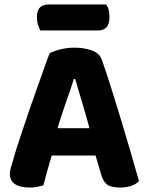

<svg xmlns="http://www.w3.org/2000/svg" viewBox="-20 -828 660 858"><path d="M160 -692Q155 -702 150 -717Q145 -732 145 -749Q145 -782 159 -795Q173 -808 196 -808H454Q462 -799 465.5 -784Q469 -769 469 -752Q469 -719 455.5 -705.5Q442 -692 419 -692ZM407 -133H211Q200 -97 190.5 -62Q181 -27 174 0Q161 4 147 7Q133 10 113 10Q69 10 46.5 -5.5Q24 -21 24 -50Q24 -64 28 -77Q32 -90 37 -107Q44 -134 57 -174Q70 -214 85.5 -260.5Q101 -307 118 -356Q135 -405 151 -449.5Q167 -494 180 -531Q193 -568 202 -590Q217 -599 248.5 -607Q280 -615 311 -615Q356 -615 390.5 -602.5Q425 -590 435 -561Q454 -508 476 -438Q498 -368 520.5 -294Q543 -220 564 -148Q585 -76 601 -19Q590 -6 568.5 2Q547 10 517 10Q474 10 456.5 -5Q439 -20 431 -52ZM310 -475Q296 -430 275.5 -372.5Q255 -315 237 -255H380Q363 -318 345.5 -375.5Q328 -433 316 -475Z"/></svg>

Font: Baloo Tammudu 2
Style: Bold
Weight: 700
Designer: Maithili Shingre, Omkar Shende and Ek Type
Foundry: Ek Type
Version: Version 1.640;hotconv 1.0.111;makeotfexe 2.5.65597; ttfautoh